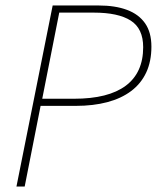

<svg xmlns="http://www.w3.org/2000/svg" viewBox="-20 -680 572 700"><path d="M40 0 172 -660H340Q400 -660 443 -644Q486 -628 509 -595Q532 -562 532 -510Q532 -456 513 -415.5Q494 -375 458 -348Q422 -321 371 -307.5Q320 -294 256 -294H128L70 0ZM134 -320H250Q375 -320 438.5 -367.5Q502 -415 502 -508Q502 -576 456.5 -605Q411 -634 322 -634H196Z"/></svg>

Font: Source Sans Variable
Style: Italic
Weight: 200
Italic angle: -11°
Designer: Paul D. Hunt
Foundry: Adobe Systems Incorporated
Version: Version 3.006;hotconv 1.0.111;makeotfexe 2.5.65597